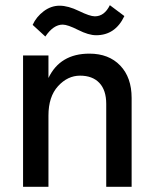

<svg xmlns="http://www.w3.org/2000/svg" viewBox="-20 -721 591 741"><path d="M222 -626Q186 -626 155 -580L106 -625Q120 -656 148.5 -677.5Q177 -699 210 -699Q243 -699 285 -678.5Q327 -658 346 -658Q383 -658 404 -701L460 -659Q425 -585 351 -585Q322 -585 281.5 -605.5Q241 -626 222 -626ZM488 0H390V-320Q390 -373 363.5 -401Q337 -429 289 -429Q241 -429 204 -388.5Q167 -348 167 -275V0H69V-507H167V-420Q212 -514 325 -514Q400 -514 444 -468Q488 -422 488 -343Z"/></svg>

Font: Hind Mysuru Medium
Style: Regular
Weight: 500
Designer: Manushi Parikh, Hitesh Malaviya
Foundry: Indian Type Foundry
Version: Version 0.703;PS 1.0;hotconv 1.0.86;makeotf.lib2.5.63406